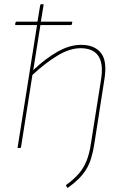

<svg xmlns="http://www.w3.org/2000/svg" viewBox="-20 -703 587 912"><path d="M172 -584 138 -370Q196 -425 253.5 -457.5Q311 -490 365 -490Q429 -490 459.5 -451.5Q490 -413 476 -327L428 -19Q422 19 413 48.5Q404 78 389.5 101.5Q375 125 354 146Q333 167 304 188Q303 189 301.5 189Q300 189 299 188L294 179Q293 177 293.5 176.5Q294 176 295 175Q332 148 355 121Q378 94 391.5 60Q405 26 412 -22L460 -325Q472 -401 447 -437.5Q422 -474 363 -474Q311 -474 252.5 -438.5Q194 -403 134 -347L80 -5Q79 0 75 0H68Q66 0 64.5 -0.5Q63 -1 64 -5L156 -584H55Q51 -584 52 -588L54 -597Q55 -600 59 -600H158L171 -679Q172 -683 176 -683H183Q185 -683 186.5 -682.5Q188 -682 187 -679L174 -600H320Q322 -600 323 -599.5Q324 -599 323 -596L321 -587Q320 -584 316 -584Z"/></svg>

Font: Sofia Sans Hairline
Style: Italic
Weight: 1
Italic angle: -9°
Designer: Botio Nikoltchev, Ani Petrova
Foundry: lettersoup
Version: Version 4.102